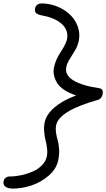

<svg xmlns="http://www.w3.org/2000/svg" viewBox="-76 -833 617 1115"><path d="M-1 262.2Q-30.3 262.2 -44.7 250.7Q-59.1 239.3 -55.2 220.2Q-53.2 207.5 -43.2 199.7Q-33.2 191.9 -21 191.9Q12.2 191.9 46.9 184.6Q81.5 177.2 113 163.6Q144.5 149.9 167.2 127Q189.9 104 195.8 76.2Q200.2 54.7 197.3 28.8Q194.3 2.9 188.7 -17.8Q183.1 -38.6 180.7 -66.9Q178.2 -95.2 183.1 -121.1Q192.4 -168 240.2 -209Q288.1 -250 366.2 -278.8Q324.7 -292 295.9 -311.8Q267.1 -331.5 254.4 -353.3Q241.7 -375 237.1 -399.2Q232.4 -423.3 238.8 -445.8Q246.6 -485.4 277.1 -532Q307.6 -578.6 313 -605Q323.2 -656.2 283.9 -692.9Q244.6 -729.5 168 -743.2Q143.6 -748 133.8 -756.8Q124 -765.6 127.9 -785.2Q130.4 -797.4 140.1 -805.2Q149.9 -813 165 -813Q211.4 -813 254.9 -795.7Q298.3 -778.3 329.1 -749.5Q359.9 -720.7 375 -680.4Q390.1 -640.1 381.8 -597.2Q376 -567.9 360.1 -541Q344.2 -514.2 328.9 -490.2Q313.5 -466.3 309.1 -443.8Q299.3 -397 350.3 -366Q401.4 -335 500 -320.8Q525.9 -316.9 520 -286.1Q514.2 -258.8 492.2 -252.9Q267.1 -189.5 250 -106Q246.1 -85.4 249.5 -62Q252.9 -38.6 259 -18.8Q265.1 1 267.1 31.7Q269 62.5 262.2 97.2Q252 147.9 207 186.8Q162.1 225.6 106.9 243.9Q51.8 262.2 -1 262.2Z"/></svg>

Font: Shantell Sans Irregular
Style: Italic
Weight: 300
Italic angle: -11.31°
Designer: Stephen Nixon, Anya Danilova, Shantell Martin
Foundry: Arrow Type
Version: Version 1.006;[9816181b4]